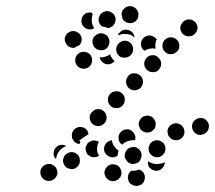

<svg xmlns="http://www.w3.org/2000/svg" viewBox="-20 -581 698 623"><path d="M431 21Q442 18 447 8Q452 -3 449 -13Q447 -19 444 -23Q440 -27 435 -29Q434 -30 434 -30Q433 -30 432 -31Q428 -29 423 -28Q414 -26 406 -27Q399 -22 396 -13Q394 -5 396 3Q398 9 401 13Q405 17 410 19Q415 22 420 22Q425 23 431 21ZM343 7Q338 6 333 3Q328 1 325 -4Q318 -13 319 -24Q321 -35 330 -42Q334 -46 339 -47Q345 -49 350 -48Q355 -47 360 -45Q365 -42 368 -38Q372 -33 373 -28Q375 -23 374 -18Q373 -15 373 -12Q372 -8 369 -5Q367 -2 364 1Q359 4 354 6Q349 7 343 7ZM165 -13Q167 -19 166 -24Q166 -29 163 -34Q158 -44 147 -48Q136 -51 126 -46Q116 -41 112 -30Q109 -19 114 -9Q119 1 130 5Q141 8 151 3Q156 0 160 -4Q163 -8 165 -13ZM515 -55Q510 -52 505 -51Q495 -48 485 -49Q474 -50 465 -55Q462 -56 460 -58Q460 -56 460 -54Q460 -52 460 -50Q461 -45 463 -40Q466 -36 471 -32Q480 -26 491 -27Q502 -29 509 -38Q512 -42 513 -46Q515 -51 515 -55ZM238 -51Q240 -56 239 -62Q239 -67 237 -72Q232 -82 221 -86Q210 -90 200 -84H199Q189 -79 186 -68Q182 -57 188 -47Q190 -42 194 -39Q198 -35 204 -34Q209 -32 214 -32Q220 -33 225 -35Q229 -38 233 -42Q236 -46 238 -51ZM428 -54Q433 -57 435 -62Q438 -67 439 -72Q441 -83 435 -92Q428 -102 417 -104Q411 -105 406 -103Q401 -102 396 -99Q392 -96 389 -91Q386 -86 385 -81Q383 -70 390 -61Q396 -51 408 -49Q413 -48 418 -50Q424 -51 428 -54ZM162 -103Q169 -110 178 -111Q187 -112 195 -107Q192 -106 190 -105L189 -104Q180 -100 174 -93Q167 -85 164 -75Q163 -70 162 -66Q161 -67 159 -67Q153 -76 154 -86Q155 -96 162 -103ZM298 -74Q293 -71 288 -71Q282 -70 277 -72Q272 -73 268 -77Q263 -80 261 -85Q258 -90 258 -96Q257 -101 259 -106Q261 -111 264 -116Q268 -120 273 -122Q279 -126 287 -125Q294 -125 301 -121Q297 -115 296 -107Q294 -97 296 -87Q298 -81 301 -75Q300 -75 299 -74Q299 -74 298 -74ZM331 -75Q321 -81 318 -92Q316 -103 322 -113Q325 -118 331 -122Q336 -125 343 -126Q344 -116 350 -107Q355 -99 362 -94Q363 -93 365 -92Q363 -89 363 -85Q362 -81 362 -77Q360 -75 357 -73Q354 -72 351 -71Q346 -70 341 -71Q335 -72 331 -75ZM507 -77Q511 -81 514 -86Q516 -90 517 -96Q517 -101 516 -107Q514 -112 511 -116Q507 -120 502 -123Q498 -125 492 -126Q487 -126 481 -125Q476 -123 472 -120Q468 -116 465 -111Q463 -106 462 -101Q462 -96 463 -90Q465 -85 468 -81Q476 -72 487 -71Q498 -70 507 -77ZM365 -130Q364 -135 365 -140Q366 -146 370 -150Q376 -159 388 -161Q399 -163 408 -156Q412 -153 415 -148Q418 -144 419 -138Q420 -135 419 -132Q419 -129 418 -126Q410 -127 402 -125Q391 -123 383 -117Q379 -115 376 -111Q376 -111 376 -112Q376 -112 376 -112Q371 -115 368 -120Q365 -124 365 -130ZM221 -161Q229 -169 240 -169Q252 -169 260 -161Q263 -158 265 -154Q267 -149 267 -145L263 -143Q262 -142 260 -141Q257 -139 254 -137L237 -125L241 -120Q239 -117 238 -114Q233 -114 229 -116Q224 -118 221 -122Q213 -130 213 -141Q213 -153 221 -161ZM564 -129H565Q569 -132 573 -136Q576 -141 578 -146Q579 -151 578 -157Q578 -162 575 -167Q569 -177 558 -180Q547 -183 537 -177Q533 -175 529 -170Q526 -166 524 -161Q523 -155 524 -150Q524 -145 527 -140Q533 -130 544 -127Q555 -124 564 -129ZM650 -152Q654 -155 656 -161Q658 -166 658 -171Q658 -182 650 -190Q642 -199 631 -198Q625 -198 620 -196Q615 -194 611 -190Q607 -187 605 -181Q603 -176 603 -171Q603 -160 611 -151Q619 -143 631 -143Q636 -144 641 -146Q647 -148 650 -152ZM440 -199Q435 -195 433 -190Q431 -186 430 -180Q430 -169 437 -160Q445 -152 456 -151Q462 -151 467 -152Q472 -154 476 -158Q480 -161 483 -166Q485 -171 485 -177Q486 -188 478 -197Q471 -205 460 -206H459Q454 -206 449 -204Q444 -203 440 -199ZM271 -200Q271 -194 273 -189Q275 -184 279 -180Q287 -172 299 -172Q310 -172 318 -180Q322 -184 324 -189Q326 -194 326 -200Q326 -205 324 -210Q322 -215 318 -219Q310 -227 299 -227Q288 -227 280 -219Q276 -215 273 -210Q271 -205 271 -200ZM338 -238Q346 -230 358 -230Q369 -230 377 -238Q385 -246 385 -258Q385 -269 377 -277Q369 -285 358 -285Q346 -285 338 -277Q330 -269 330 -258Q330 -247 338 -238ZM397 -335Q389 -327 389 -316Q389 -305 397 -296Q405 -288 416 -288Q428 -288 436 -296Q436 -296 436 -296Q436 -296 436 -296Q444 -304 444 -316Q444 -327 436 -335Q428 -343 417 -343Q405 -344 397 -336ZM456 -355Q464 -347 475 -347Q487 -346 495 -354V-355Q503 -363 503 -374Q503 -385 495 -393Q487 -402 476 -402Q464 -402 456 -394Q448 -386 448 -374Q448 -363 456 -355ZM241 -360Q246 -358 252 -358Q257 -358 262 -360Q267 -362 271 -366Q275 -370 277 -375Q281 -386 277 -396Q273 -407 262 -411Q257 -413 251 -413Q246 -413 241 -411Q236 -409 232 -405Q228 -401 226 -396Q222 -385 226 -375Q231 -364 241 -360ZM345 -377H344V-376Q335 -371 324 -373Q313 -376 307 -386Q305 -388 305 -391Q304 -393 303 -395Q303 -395 304 -395Q314 -394 324 -398Q331 -400 337 -405Q338 -404 338 -402Q342 -393 349 -385Q351 -384 352 -383Q350 -381 349 -379Q347 -378 345 -377ZM385 -394Q396 -394 404 -402Q412 -410 412 -421Q412 -433 404 -441Q396 -449 384 -449Q373 -448 365 -440Q357 -432 357 -421Q357 -409 365 -401Q373 -393 385 -394ZM515 -413Q523 -405 534 -405Q545 -405 553 -413H554Q562 -421 562 -432Q562 -444 554 -452Q546 -460 534 -460Q523 -460 515 -452Q507 -444 507 -432Q507 -421 515 -413ZM455 -464Q465 -468 474 -464Q483 -461 489 -453Q488 -453 488 -452Q484 -443 484 -433Q484 -428 485 -423Q480 -424 476 -424Q465 -424 456 -420Q452 -419 449 -416Q445 -419 443 -422Q440 -425 439 -429Q435 -440 440 -450Q445 -460 455 -464ZM287 -427Q294 -419 306 -418Q317 -417 326 -424Q334 -432 335 -443Q336 -454 329 -463Q321 -472 310 -473Q299 -474 290 -466Q281 -459 280 -448Q279 -436 287 -427ZM191 -461Q193 -466 196 -470Q200 -475 205 -477Q209 -480 215 -480Q220 -481 225 -479Q236 -476 242 -466Q247 -456 244 -445Q243 -442 241 -439Q240 -436 237 -434Q235 -433 232 -432Q226 -429 222 -426Q219 -425 216 -426Q213 -426 210 -427Q199 -430 194 -440Q188 -450 191 -461ZM366 -473Q370 -478 376 -482Q382 -485 389 -485Q394 -484 398 -483Q400 -483 401 -482Q403 -481 404 -480Q410 -477 413 -471Q416 -466 417 -459Q410 -465 403 -468Q394 -471 384 -471Q375 -471 366 -467Q364 -467 363 -466Q364 -468 364 -470Q365 -471 366 -473ZM573 -471Q581 -463 593 -463Q604 -463 612 -471Q620 -479 621 -490Q621 -502 613 -510Q605 -518 593 -518Q582 -518 574 -510Q566 -502 565 -491Q565 -479 573 -471ZM257 -537H258Q262 -540 267 -540Q273 -541 278 -540L277 -539L281 -535Q278 -529 278 -521Q277 -511 280 -501Q282 -495 286 -490Q283 -489 281 -487Q272 -484 262 -487Q253 -491 248 -499Q242 -509 245 -520Q248 -531 257 -537ZM309 -538Q313 -541 318 -543Q323 -545 329 -545Q334 -545 339 -542Q344 -540 348 -536Q356 -527 355 -516Q354 -505 346 -497Q346 -497 346 -497Q345 -497 345 -496Q342 -494 338 -492Q334 -490 330 -490Q322 -494 312 -495Q312 -495 311 -495Q310 -496 309 -497Q308 -498 307 -499Q299 -508 300 -519Q301 -530 309 -538ZM381 -515Q389 -507 400 -506Q411 -505 420 -512Q424 -516 427 -521Q429 -526 429 -531Q430 -537 428 -542Q426 -547 423 -551Q415 -560 404 -561Q392 -562 384 -554Q380 -551 377 -546Q375 -541 374 -535Q374 -535 374 -535Q374 -535 374 -535Q377 -528 377 -521Q378 -519 379 -518Q380 -517 381 -515Z"/></svg>

Font: FRB American Cursive Guidelines Dotted Ultra
Style: Bold Italic
Weight: 1000
Italic angle: -25°
Version: Version 2.0;Modular Font Editor K font №1